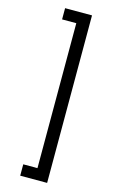

<svg xmlns="http://www.w3.org/2000/svg" viewBox="-162 -994 747 1240"><g transform="rotate(15 211.5 -374.0)"><path d="M290 186H110V110H205V-859H110V-934H290Z"/></g></svg>

Font: DVN-Poppins
Style: Regular
Weight: 400
Designer: Ninad Kale (Devanagari), Jonny Pinhorn (Latin)
Foundry: Indian Type Foundry
Version: 4.004